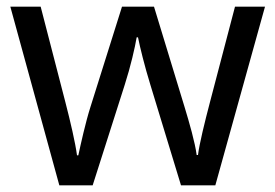

<svg xmlns="http://www.w3.org/2000/svg" viewBox="-20 -557 826 576"><path d="M431 -303 523 -1H626L775 -537H685L610 -251C594 -190 578 -125 574 -92H570C565 -130 548 -189 534 -235L442 -537H346L251 -235C237 -191 222 -124 215 -91H211C206 -129 191 -193 176 -251L102 -537H11L158 -1H258L354 -302C372 -358 385 -415 390 -445H394C400 -415 414 -358 431 -303Z"/></svg>

Font: Noto Sans Arabic UI
Style: Regular
Weight: 400
Designer: Monotype Design Team, Nadine Chahine and Nizar Qandah
Foundry: Monotype Imaging Inc.
Version: Version 2.010